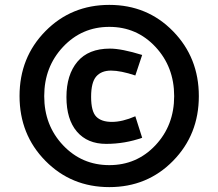

<svg xmlns="http://www.w3.org/2000/svg" viewBox="-20 -753 894 786"><path d="M166 -94.5Q60 -202 60 -360Q60 -518 166 -625.5Q272 -733 427.5 -733Q583 -733 688.5 -625Q794 -517 794 -359.5Q794 -202 688.5 -94.5Q583 13 427.5 13Q272 13 166 -94.5ZM427.5 -643Q315 -643 238 -561Q161 -479 161 -359.5Q161 -240 238 -158.5Q315 -77 427.5 -77Q540 -77 616.5 -158.5Q693 -240 693 -359.5Q693 -479 616.5 -561Q540 -643 427.5 -643ZM562 -528 534 -444Q474 -464 434.5 -464Q395 -464 374 -440Q353 -416 353 -356.5Q353 -297 374 -275.5Q395 -254 438 -254Q481 -254 534 -277L562 -189Q491 -164 414.5 -164Q338 -164 295 -214Q252 -264 252 -355.5Q252 -447 297 -500.5Q342 -554 430 -554Q478 -554 562 -528Z"/></svg>

Font: Convergence
Style: Regular
Weight: 400
Designer: Nicolas Silva and John Vargas
Foundry: Nicolas Silva and Jonh Vargas
Version: Version 1.002